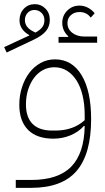

<svg xmlns="http://www.w3.org/2000/svg" viewBox="-37 -665 504 925"><path d="M-17 -438 104 -494V-496Q82 -508 69.5 -526Q57 -544 57 -567Q57 -601 78 -623Q99 -645 131 -645Q161 -645 182 -623.5Q203 -602 203 -569Q203 -538 184.5 -515.5Q166 -493 126 -474L-5 -412ZM83 -568Q83 -534 122 -514L134 -508Q157 -521 167 -534.5Q177 -548 177 -568Q177 -589 163 -603Q149 -617 129 -617Q109 -617 96 -603Q83 -589 83 -568ZM39 202H113Q244 202 306.5 137.5Q369 73 371 -58H367Q341 -29 302.5 -13Q264 3 220 3Q140 3 98 -39.5Q56 -82 56 -160Q56 -205 69 -245Q82 -285 104.5 -314.5Q127 -344 158.5 -361.5Q190 -379 228 -379Q310 -379 356 -303Q402 -227 402 -91Q402 77 332 158.5Q262 240 113 240H39ZM230 -36Q316 -36 371 -86V-111Q371 -162 361 -204.5Q351 -247 332 -277Q313 -307 286 -324Q259 -341 225 -341Q195 -341 170 -327.5Q145 -314 127 -290Q109 -266 98.5 -233Q88 -200 88 -162Q88 -100 120 -68Q152 -36 214 -36ZM245 -487H291L292 -490Q263 -517 263 -555Q263 -590 287 -614Q311 -638 346 -638Q367 -638 386.5 -628Q406 -618 419 -601L400 -580Q381 -607 346 -607Q321 -607 304.5 -592Q288 -577 288 -554Q288 -525 311 -507Q334 -489 370 -489H431V-459H245Z"/></svg>

Font: IBM Plex Sans Arabic ExtLt
Style: Regular
Weight: 200
Designer: Mike Abbink, Paul van der Laan, Pieter van Rosmalen, Wael Morcos, Khajak Apelian
Foundry: Bold Monday
Version: Version 1.2